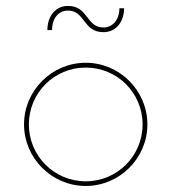

<svg xmlns="http://www.w3.org/2000/svg" viewBox="-20 -615 574 643"><path d="M326.7 -507.3C367.2 -507.3 395.5 -540.5 395.5 -587.4H379.9C379.9 -549.3 357.4 -522.9 326.7 -522.9C268.1 -522.9 276.4 -595.2 207.5 -595.2C167 -595.2 138.7 -562 138.7 -514.2H154.3C154.3 -553.2 175.8 -579.6 207.5 -579.6C265.6 -579.6 257.3 -507.3 326.7 -507.3ZM267.1 7.8C380.4 7.8 473.6 -85 473.6 -198.2C473.6 -312 380.4 -404.8 267.1 -404.8C153.8 -404.8 60.5 -312 60.5 -198.2C60.5 -85 153.8 7.8 267.1 7.8ZM267.1 -7.8C161.6 -7.8 76.7 -92.8 76.7 -198.2C76.7 -304.2 161.6 -388.7 267.1 -388.7C372.6 -388.7 457.5 -304.2 457.5 -198.2C457.5 -92.8 372.6 -7.8 267.1 -7.8Z"/></svg>

Font: Now Thin
Style: Regular
Weight: 100
Designer: Alfredo Marco Pradil
Foundry: Alfredo Marco Pradil
Version: Version 1.200;hotconv 1.0.109;makeotfexe 2.5.65596